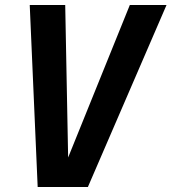

<svg xmlns="http://www.w3.org/2000/svg" viewBox="-20 -749 687 769"><path d="M130.9 0H332L647 -729H500L252.9 -118.2L241.2 -729H99.1Z"/></svg>

Font: Hack
Style: Bold Oblique
Weight: 700
Italic angle: -12°
Monospace: yes
Designer: Christopher Simpkins
Foundry: Christopher Simpkins
Version: Version 2.010